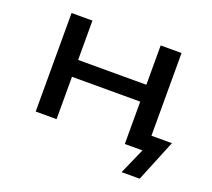

<svg xmlns="http://www.w3.org/2000/svg" viewBox="-108 -630 991 899"><g transform="rotate(20 387.0 -181.0)"><path d="M579 129 636 0H555V-79H754L669 129ZM104 0V-491H208V-295H548V-491H652V0H548V-211H208V0Z"/></g></svg>

Font: Nunito Sans 10pt Expanded Medium
Style: Regular
Weight: 500
Width: 7
Designer: Vernon Adams
Foundry: Vernon Adams
Version: Version 3.101;gftools[0.9.27]